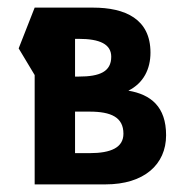

<svg xmlns="http://www.w3.org/2000/svg" viewBox="-20 -484 485 504"><path d="M177 -82V-191H215C272 -191 304 -176 304 -133C304 -97 272 -82 215 -82ZM177 -283V-382H187C242 -382 272 -368 272 -335C272 -296 242 -283 187 -283ZM71 -464 29 -357 71 -287V0H257C358 0 416 -52 416 -129C416 -204 376 -236 317 -246C357 -266 375 -303 375 -346C375 -434 309 -464 224 -464Z"/></svg>

Font: Hussar Tani
Style: Bold
Weight: 700
Foundry: Cannot Into Space Fonts
Version: Version 0.92